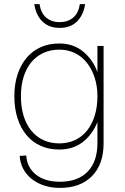

<svg xmlns="http://www.w3.org/2000/svg" viewBox="-20 -754 610 936"><path d="M272 162Q230 162 195 150.5Q160 139 134 118Q108 97 93 68.5Q78 40 76 6L108 4Q111 61 154.5 96.5Q198 132 272 132Q359 132 407 83Q455 34 455 -57V-159Q431 -99 384 -62Q337 -25 269 -25Q219 -25 178.5 -43Q138 -61 109.5 -95Q81 -129 65.5 -177Q50 -225 50 -285Q50 -344 65.5 -391Q81 -438 109.5 -472Q138 -506 178.5 -524Q219 -542 269 -542Q338 -542 386 -502Q434 -462 455 -402V-530H485V-55Q485 47 428.5 104.5Q372 162 272 162ZM269 -55Q311 -55 345.5 -71Q380 -87 404 -117Q428 -147 441.5 -189.5Q455 -232 455 -285Q455 -334 441.5 -375.5Q428 -417 404 -447.5Q380 -478 345.5 -495Q311 -512 269 -512Q226 -512 191.5 -496Q157 -480 132.5 -450.5Q108 -421 95 -379Q82 -337 82 -285Q82 -232 95 -189.5Q108 -147 132.5 -117Q157 -87 191.5 -71Q226 -55 269 -55ZM271 -618Q218 -618 186.5 -649.5Q155 -681 147 -734H173Q179 -690 205.5 -668Q232 -646 271 -646Q310 -646 336.5 -668Q363 -690 369 -734H395Q387 -681 355.5 -649.5Q324 -618 271 -618Z"/></svg>

Font: Geist Thin
Style: Regular
Weight: 400
Designer: Basement.studio, Andrés Briganti, Mateo Zaragoza
Foundry: Basement.studio, Vercel, Andrés Briganti, Guido Ferreyra, Mateo Zaragoza
Version: Version 1.401